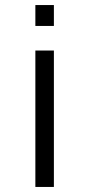

<svg xmlns="http://www.w3.org/2000/svg" viewBox="-20 -560 354 760"><path d="M120 -540V-457.3H193.3V-540ZM120 -360V180H193.3V-360Z"/></svg>

Font: Manrope
Style: Regular
Weight: 400
Designer: Mikhail Sharanda
Foundry: Mikhail Sharanda
Version: Version 4.503